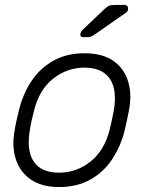

<svg xmlns="http://www.w3.org/2000/svg" viewBox="-20 -745 596 775"><path d="M218 10Q149 10 105 -20Q61 -50 44 -102Q27 -154 39 -218Q41 -233 47 -260Q53 -287 57 -302Q73 -367 107.5 -418.5Q142 -470 195.5 -500Q249 -530 321 -530Q393 -530 436.5 -500Q480 -470 496.5 -418.5Q513 -367 501 -302Q498 -287 492.5 -260Q487 -233 483 -218Q467 -154 432.5 -102Q398 -50 344.5 -20Q291 10 218 10ZM218 -48Q289 -48 345.5 -93Q402 -138 423 -223Q427 -238 431.5 -260Q436 -282 439 -297Q454 -383 423 -427.5Q392 -472 321 -472Q251 -472 194.5 -427.5Q138 -383 117 -297Q113 -282 108 -260Q103 -238 101 -223Q86 -138 116 -93Q146 -48 218 -48ZM317 -595Q301 -595 305 -611Q307 -618 313 -624L400 -707Q411 -717 418.5 -721Q426 -725 441 -725H482Q497 -725 497 -710Q497 -699 489 -694L361 -605Q351 -598 344.5 -596.5Q338 -595 328 -595Z"/></svg>

Font: Rubik Light
Style: Italic
Weight: 300
Italic angle: -12°
Designer: Hubert and Fischer
Foundry: Hubert and Fischer
Version: Version 2.300;gftools[0.9.30]